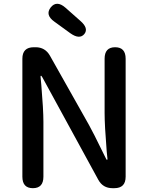

<svg xmlns="http://www.w3.org/2000/svg" viewBox="-20 -984 774 1004"><path d="M152 0Q97 0 97 -60V-677Q97 -737 157 -737H166Q216 -737 241 -693L445 -331Q460 -304 474 -276L532 -159Q537 -148 539.5 -148Q542 -148 542 -153L538 -192Q527 -328 527 -393V-677Q527 -737 582 -737Q637 -737 637 -677V-60Q637 0 578 0H568Q518 0 494 -44L203 -577Q197 -588 194.5 -588Q192 -588 192 -583L196 -540Q207 -410 207 -347V-60Q207 0 152 0ZM421 -806Q396 -776 348 -810L264 -871Q215 -906 245 -945Q276 -984 322 -944L400 -875Q445 -836 421 -806Z"/></svg>

Font: Resource Han Rounded TW Medium
Style: Regular
Weight: 500
Designer: Cyano Hao (round all glyphs); Ryoko NISHIZUKA 西塚涼子 (kana, bopomofo & ideographs); Paul D. Hunt (Latin, Greek & Cyrillic)
Foundry: Cyano Hao
Version: 0.990